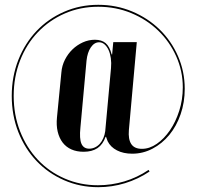

<svg xmlns="http://www.w3.org/2000/svg" viewBox="-20 -623 816 797"><path d="M418.2 -55H420.2L426.8 -36.8Q438.8 -12.5 465.5 1.2Q492.2 15 528.8 15Q573.5 15 613.2 -5.9Q653 -26.8 682.9 -63.1Q712.8 -99.5 729.8 -148.8Q746.8 -198 746.8 -254.2Q746.8 -326.2 718.9 -389.9Q691 -453.5 642.5 -500.8Q594 -548 528.4 -575.5Q462.8 -603 387.8 -603Q311.8 -603 245.8 -574Q179.8 -545 131.8 -494.5Q83.8 -444 56.2 -374.5Q28.8 -305 28.8 -225Q28.8 -144 56.2 -74.5Q83.8 -5 131.8 45.5Q179.8 96 245.8 125Q311.8 154 387.8 154Q444.8 154 498.8 137.5Q552.8 121 600.8 89L596.8 82.2Q549.8 114 496.2 130Q442.8 146 386.8 146Q312.8 146 248.4 118Q184 90 137 40Q90 -10 63.4 -78Q36.8 -146 36.8 -225Q36.8 -304 63.4 -372Q90 -440 137.4 -489.5Q184.8 -539 248.8 -567Q312.8 -595 387.8 -595Q461 -595 525 -568.5Q589 -542 636.5 -496.2Q684 -450.5 711.4 -389.4Q738.8 -328.2 738.8 -260.5Q738.8 -209.5 724.1 -163.4Q709.5 -117.2 685.4 -82.1Q661.2 -47 631 -26.1Q600.8 -5.2 569.2 -5.2Q538 -5.2 524.9 -25Q511.8 -44.8 515 -83L547.8 -448H450.2L448.2 -427L445.5 -397H443.5Q435.2 -429.8 418.6 -443.9Q402 -458 374 -458Q347.8 -458 323.8 -447.1Q299.8 -436.2 280.8 -417.9Q261.8 -399.5 249.4 -374.9Q237 -350.2 234.8 -322.5L216.5 -135.5Q213.2 -102.8 219.5 -76.4Q225.8 -50 240.1 -31.2Q254.5 -12.5 276.4 -2.8Q298.2 7 327.2 7Q362.2 7 384.8 -8.2Q407.2 -23.5 418.2 -55ZM339.2 -371.5Q342.8 -405.5 357.1 -426.5Q371.5 -447.5 391.5 -447.5Q403.8 -447.5 413.8 -438.9Q423.8 -430.2 430.5 -415.9Q437.2 -401.5 440 -381.8Q442.8 -362 440.8 -340.5L416.8 -78.5Q414.8 -63.2 409 -49.8Q403.2 -36.2 394.4 -26.4Q385.5 -16.5 374 -11.1Q362.5 -5.8 350.5 -5.8Q327 -5.8 318 -26.5Q309 -47.2 313.8 -93.5Z"/></svg>

Font: Moniqa Black
Style: Regular
Weight: 900
Designer: Rajesh Rajput
Foundry: Rajesh Rajput
Version: Version 1.000